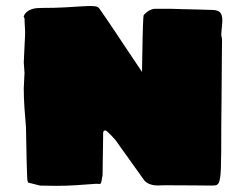

<svg xmlns="http://www.w3.org/2000/svg" viewBox="-20 -604 802 627"><path d="M702.6 -191.9Q702.6 -143.6 702.4 -110.6Q702.1 -77.6 701.4 -55.9Q700.7 -34.2 698.7 -22.5Q696.8 -10.7 693.4 -5.4Q689.9 0 684.8 1Q679.7 2 671.9 2Q645 2 618.2 1.5Q594.7 1.5 567.1 1.2Q539.6 1 514.6 1Q509.3 1 502 1.5Q494.6 2 486.1 1.2Q477.5 0.5 468.5 -2.9Q459.5 -6.3 451.7 -14.2L363.8 -137.2Q362.3 -140.1 356.7 -147Q351.1 -153.8 344.5 -160.6Q337.9 -167.5 332 -172.9Q326.2 -178.2 323.7 -178.2Q320.8 -178.2 318.8 -175.8Q316.9 -173.3 316.9 -170.9Q316.9 -165 316.7 -153.8Q316.4 -142.6 316.4 -128.7Q316.4 -114.7 315.9 -99.4Q315.4 -84 315.4 -70.3Q315.4 -56.6 315.2 -46.1Q314.9 -35.6 314.9 -30.8Q314 -28.8 313.5 -24.9Q313 -21 312.3 -16.6Q311.5 -12.2 310.5 -8.5Q309.6 -4.9 307.6 -3.9Q306.6 -2.9 301.3 -3.4Q295.9 -3.9 294.9 -3.9Q261.2 -1.5 230 0.7Q198.7 2.9 164.1 2.9Q158.7 2.9 149.9 2.7Q141.1 2.4 132.6 2.4Q124 2.4 117.7 2.2Q111.3 2 110.8 2L71.8 -7.8L69.8 -14.2Q69.3 -14.2 68.8 -23.7Q68.4 -33.2 67.9 -48.3Q67.4 -63.5 66.9 -82.5Q66.4 -101.6 66.2 -120.6Q65.9 -139.6 65.4 -157.5Q64.9 -175.3 64.9 -188Q62 -219.7 59.8 -252.4Q57.6 -285.2 57.6 -316.9Q57.6 -318.8 58.1 -325.9Q58.6 -333 58.8 -341.3Q59.1 -349.6 59.6 -356.9Q60.1 -364.3 60.1 -366.2Q60.1 -367.7 59.6 -372.6Q59.1 -377.4 58.8 -383.1Q58.6 -388.7 58.1 -393.6Q57.6 -398.4 57.6 -399.9Q57.6 -401.9 58.1 -409.4Q58.6 -417 58.8 -425.8Q59.1 -434.6 59.6 -442.4Q60.1 -450.2 60.1 -452.1Q60.1 -452.6 60.3 -458.3Q60.5 -463.9 61 -471.2Q61.5 -478.5 61.8 -486.1Q62 -493.7 62 -498Q62 -500 61.8 -506.6Q61.5 -513.2 61 -520.5Q60.5 -527.8 60.3 -534.7Q60.1 -541.5 60.1 -543.9Q60.1 -544.9 58.3 -547.4Q56.6 -549.8 57.6 -550.8Q61 -560.1 67.9 -565.4Q74.7 -570.8 82.8 -573.7Q90.8 -576.7 99.9 -577.4Q108.9 -578.1 116.7 -578.1Q161.6 -578.1 194.8 -580.1Q228 -582 250.7 -583.5Q273.4 -585 286.4 -584Q299.3 -583 303.7 -577.1Q306.2 -573.7 314 -562.3Q321.8 -550.8 333.3 -534.2Q344.7 -517.6 358.6 -496.6Q372.6 -475.6 387.2 -453.6Q401.9 -431.6 416.5 -409.9Q431.2 -388.2 443.8 -369.1Q443.8 -384.3 444.3 -403.8Q444.8 -423.3 445.1 -443.8Q445.3 -464.4 445.8 -484.1Q446.3 -503.9 446.8 -519.5Q447.3 -535.2 448 -544.9Q448.7 -554.7 449.7 -555.2Q451.2 -556.6 454.8 -560.3Q458.5 -564 463.6 -567.4Q468.8 -570.8 475.1 -573.2Q481.4 -575.7 488.8 -575.2H538.1Q539.1 -575.2 548.8 -575Q558.6 -574.7 572.8 -574.2Q586.9 -573.7 602.8 -573.5Q618.7 -573.2 632.6 -572.8Q646.5 -572.3 655.8 -572Q665 -571.8 666 -571.8Q676.3 -571.8 683.6 -570.6Q690.9 -569.3 696 -565.7Q701.2 -562 703.6 -554.9Q706.1 -547.9 706.1 -536.1Q706.1 -533.2 705.6 -526.9Q705.1 -520.5 704.3 -513.4Q703.6 -506.3 703.1 -499.8Q702.6 -493.2 702.6 -490.2Q702.6 -486.8 703.9 -482.7Q705.1 -478.5 705.1 -474.1Q705.1 -468.3 704.8 -446.8Q704.6 -425.3 704.3 -396Q704.1 -366.7 703.9 -333.3Q703.6 -299.8 703.4 -270.5Q703.1 -241.2 702.9 -219.5Q702.6 -197.8 702.6 -191.9Z"/></svg>

Font: Sigmar One
Style: Regular
Weight: 400
Version: Version 1.000